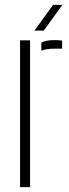

<svg xmlns="http://www.w3.org/2000/svg" viewBox="-20 -765 284 785"><path d="M62 0V-600H103V0ZM149 -557.5V-591Q168.5 -601 202 -601Q209 -601 216.2 -600.8Q223.5 -600.5 234 -599V-566H202Q169 -566 149 -557.5ZM121 -640 197 -745H235L159 -640Z"/></svg>

Font: Big Shoulders Stencil Text Thin Thin
Style: Regular
Weight: 250
Version: Version 2.001